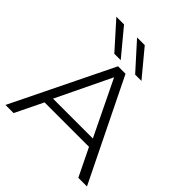

<svg xmlns="http://www.w3.org/2000/svg" viewBox="-243 -1101 1271 1271"><g transform="rotate(45 392.5 -466.0)"><path d="M11 0 357 -708H427L774 0H693L598 -195H182L87 0ZM204 -252H577L390 -638ZM476 -749 311 -932H383L535 -749ZM281 -749 117 -932H189L341 -749Z"/></g></svg>

Font: Georama Extended Light
Style: Regular
Weight: 300
Width: 7
Designer: Jean-Baptiste Levee
Foundry: Production Type
Version: Version 1.000